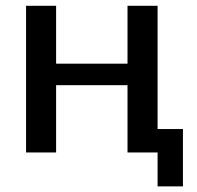

<svg xmlns="http://www.w3.org/2000/svg" viewBox="-20 -540 699 680"><path d="M72.3 0V-519.5H178.7V-314.5H431.6V-519.5H538.1V-83H627.9V120.1H538.1V0H431.6V-238.3H178.7V0Z"/></svg>

Font: GenEi M Gothic v2 Medium
Style: Regular
Weight: 500
Version: Version 2.0